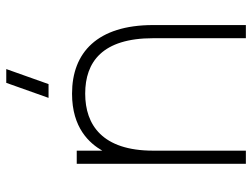

<svg xmlns="http://www.w3.org/2000/svg" viewBox="-116 -689 805 613"><g transform="rotate(-90 286.5 -382.5)"><path d="M372.5 -765H328.5L280.5 -630H324.5ZM471 0H513V-296C513 -474.5 425 -555 294 -555C184 -555 135.5 -499 112 -458.5V-540H70V0H112V-296C112 -458 194 -513 294 -513C395.5 -513 471 -458 471 -296Z"/></g></svg>

Font: Vela Sans ExtLt
Style: Regular
Weight: 200
Designer: Principal design: Mikhail Sharanda - project Manrope.
Design modification: Ravid Balaliev
Foundry: Mikhail Sharanda
Version: Version 1.001